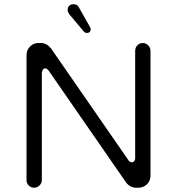

<svg xmlns="http://www.w3.org/2000/svg" viewBox="-20 -878 824 894"><path d="M370.1 -731.4Q376 -724.6 384.8 -724.6Q397.5 -724.6 401.4 -735.4Q402.3 -738.3 402.3 -742.7Q402.3 -747.1 396.5 -756.8L346.7 -844.7Q339.8 -858.4 322.3 -858.4Q309.6 -858.4 302.2 -851.1Q294.9 -843.8 294.9 -831.1Q294.9 -823.2 302.7 -811.5ZM174.8 -39.1V-540L178.7 -552.7Q183.6 -559.6 190.4 -559.6Q198.2 -559.6 206.1 -549.8L568.4 -26.4Q576.2 -16.6 587.9 -10.3Q599.6 -3.9 613.3 -3.9H625Q647.5 -3.9 665 -20.5Q680.7 -37.1 680.7 -58.6V-641.6Q680.7 -656.2 669.9 -667Q659.2 -677.7 644.5 -677.7Q629.9 -677.7 619.6 -667Q609.4 -656.2 609.4 -641.6V-141.6Q609.4 -132.8 603.5 -126Q598.6 -122.1 593.8 -122.1Q587.9 -122.1 581.1 -127.9L578.1 -131.8L217.8 -652.3Q197.3 -677.7 170.9 -677.7H158.2Q135.7 -677.7 119.6 -661.1Q103.5 -644.5 103.5 -622.1V-39.1Q103.5 -24.4 113.8 -14.2Q124 -3.9 138.7 -3.9Q153.3 -3.9 164.1 -14.6Q174.8 -25.4 174.8 -39.1Z"/></svg>

Font: FakePearl
Style: ExtraLight
Weight: 300
Version: Version 1.2